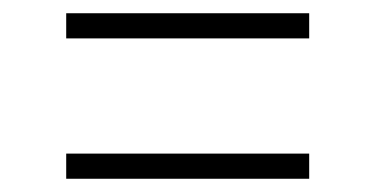

<svg xmlns="http://www.w3.org/2000/svg" viewBox="-20 -503 567 290"><path d="M80 -271H447V-233H80ZM80 -483H447V-445H80Z"/></svg>

Font: Encode Sans Wide
Style: Thin
Weight: 100
Designer: Pablo Impallari, Andres Torresi
Foundry: Pablo Impallari, Andres Torresi
Version: Version 1.000; ttfautohint (v1.00) -l 8 -r 50 -G 200 -x 14 -